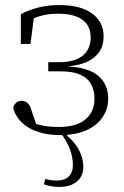

<svg xmlns="http://www.w3.org/2000/svg" viewBox="-20 -520 488 756"><path d="M212 216Q196 216 181 213Q166 210 153 206L158 185Q171 188 182.5 189.5Q194 191 203 191Q234 191 250.5 175Q267 159 267 130Q267 99 256 69.5Q245 40 217 0H244V14Q267 34 281 54.5Q295 75 301.5 96Q308 117 308 139Q308 173 283 194.5Q258 216 212 216ZM216 12Q169 12 130.5 -0.5Q92 -13 66.5 -37Q41 -61 32 -95Q34 -104 38.5 -110Q43 -116 49.5 -119.5Q56 -123 65 -123Q80 -123 89.5 -113.5Q99 -104 103 -88L129 -12L84 -49Q108 -35 139 -27.5Q170 -20 210 -20Q280 -20 316 -49.5Q352 -79 352 -132Q352 -165 338 -189.5Q324 -214 295 -226.5Q266 -239 220 -239H170V-275H212Q254 -275 281.5 -286.5Q309 -298 323 -320Q337 -342 337 -372Q337 -418 305 -442Q273 -466 208 -466Q171 -466 142.5 -458Q114 -450 89 -436L115 -463L100 -347H62V-464Q89 -479 127.5 -489.5Q166 -500 215 -500Q297 -500 342.5 -467Q388 -434 388 -376Q388 -341 371 -316Q354 -291 323.5 -277Q293 -263 251 -259L252 -258Q288 -256 316.5 -247.5Q345 -239 365 -223Q385 -207 395.5 -184Q406 -161 406 -131Q406 -91 383.5 -58Q361 -25 318.5 -6.5Q276 12 216 12Z"/></svg>

Font: Source Serif 4 Light
Style: Regular
Weight: 300
Designer: Frank Grießhammer
Foundry: Adobe Systems Incorporated
Version: Version 4.004;hotconv 1.0.116;makeotfexe 2.5.65601